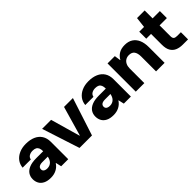

<svg xmlns="http://www.w3.org/2000/svg" viewBox="130 -1503 2384 2384"><g transform="rotate(-45 1322.0 -311.5)"><path d="M209 12Q149 12 110 -8Q71 -28 53 -61.5Q35 -95 35 -136Q35 -181 57.5 -215.5Q80 -250 128 -270Q176 -290 251 -290H373Q373 -324 364 -345.5Q355 -367 335.5 -377.5Q316 -388 284 -388Q249 -388 223.5 -373Q198 -358 192 -326H48Q53 -381 84 -421.5Q115 -462 166.5 -485Q218 -508 285 -508Q357 -508 410.5 -485Q464 -462 493.5 -416.5Q523 -371 523 -305V0H399L382 -75H379Q365 -53 347 -37Q329 -21 307.5 -10Q286 1 261.5 6.5Q237 12 209 12ZM259 -102Q283 -102 301.5 -110Q320 -118 333 -131.5Q346 -145 354 -163Q362 -181 366 -202H269Q243 -202 226.5 -195.5Q210 -189 202 -177.5Q194 -166 194 -150Q194 -134 202 -123.5Q210 -113 225 -107.5Q240 -102 259 -102Z M721 0 560 -496H718L829 -107H833L945 -496H1101L940 0Z M1309 12Q1249 12 1210 -8Q1171 -28 1153 -61.5Q1135 -95 1135 -136Q1135 -181 1157.5 -215.5Q1180 -250 1228 -270Q1276 -290 1351 -290H1473Q1473 -324 1464 -345.5Q1455 -367 1435.5 -377.5Q1416 -388 1384 -388Q1349 -388 1323.5 -373Q1298 -358 1292 -326H1148Q1153 -381 1184 -421.5Q1215 -462 1266.5 -485Q1318 -508 1385 -508Q1457 -508 1510.5 -485Q1564 -462 1593.5 -416.5Q1623 -371 1623 -305V0H1499L1482 -75H1479Q1465 -53 1447 -37Q1429 -21 1407.5 -10Q1386 1 1361.5 6.5Q1337 12 1309 12ZM1359 -102Q1383 -102 1401.5 -110Q1420 -118 1433 -131.5Q1446 -145 1454 -163Q1462 -181 1466 -202H1369Q1343 -202 1326.5 -195.5Q1310 -189 1302 -177.5Q1294 -166 1294 -150Q1294 -134 1302 -123.5Q1310 -113 1325 -107.5Q1340 -102 1359 -102Z M1709 0V-496H1837L1849 -414H1852Q1876 -458 1917.5 -483Q1959 -508 2021 -508Q2084 -508 2127 -480.5Q2170 -453 2192.5 -401.5Q2215 -350 2215 -275V0H2065V-261Q2065 -319 2042.5 -350.5Q2020 -382 1968 -382Q1936 -382 1911.5 -367Q1887 -352 1873 -323.5Q1859 -295 1859 -255V0Z M2535 0Q2480 0 2438.5 -17.5Q2397 -35 2373.5 -75Q2350 -115 2350 -184V-373H2266V-496H2350L2366 -635H2500V-496H2628V-373H2500V-182Q2500 -151 2514 -138.5Q2528 -126 2560 -126H2627V0Z"/></g></svg>

Font: DM Sans 9pt 36pt Black
Style: Regular
Weight: 900
Version: Version 4.004;gftools[0.9.30]